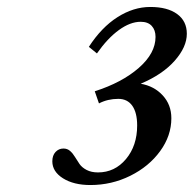

<svg xmlns="http://www.w3.org/2000/svg" viewBox="-20 -946 562 557"><path d="M267.1 -646 254.9 -681.2Q334 -706.5 382.6 -749Q431.2 -791.5 431.2 -838.9Q431.2 -858.9 420.2 -870.8Q409.2 -882.8 388.2 -882.8Q357.9 -882.8 325 -858.9Q292 -835 261.2 -791L237.8 -810.1Q274.4 -866.7 320.8 -896.2Q367.2 -925.8 416 -925.8Q465.8 -925.8 493.9 -905.3Q522 -884.8 522 -848.1Q522 -809.6 486.8 -769.8Q451.7 -730 388.2 -703.1Q427.2 -696.3 452.1 -669.2Q477.1 -642.1 477.1 -603Q477.1 -552.2 444.6 -507.6Q412.1 -462.9 357.9 -436Q303.7 -409.2 242.2 -409.2Q193.8 -409.2 162.8 -428.7Q131.8 -448.2 131.8 -478Q131.8 -495.1 141.1 -505.1Q150.4 -515.1 164.1 -515.1Q175.3 -515.1 183.3 -508.1Q191.4 -501 197.5 -490.7Q203.6 -480.5 210.7 -470.2Q217.8 -460 231.4 -452.9Q245.1 -445.8 264.2 -445.8Q313 -445.8 345.5 -484.6Q377.9 -523.4 377.9 -582Q377.9 -619.1 363.8 -639.2Q349.6 -659.2 323.2 -659.2Q292.5 -659.2 267.1 -646Z"/></svg>

Font: Libre Caslon Text
Style: Italic
Weight: 400
Italic angle: -25°
Designer: Pablo Impallari, Rodrigo Fuenzalida
Foundry: Pablo Impallari, Rodrigo Fuenzalida
Version: Version 1.002